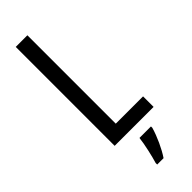

<svg xmlns="http://www.w3.org/2000/svg" viewBox="-305 -737 980 980"><g transform="rotate(-45 185.5 -246.5)"><path d="M73 0H354V-76H157V-714H73ZM274 71V61H191C187 101 170 174 159 210V221H205C232 181 260 120 274 71Z"/></g></svg>

Font: Noto Sans Thai Looped ExtraCondensed
Style: Regular
Weight: 400
Width: 2
Designer: Sasikarn Vongin, Ben Mitchell
Foundry: The Fontpad Ltd
Version: Version 1.001